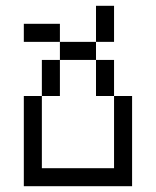

<svg xmlns="http://www.w3.org/2000/svg" viewBox="-20 -645 540 665"><path d="M62.5 -312.5V0H437.5V-312.5H375Q375 -312.5 375 -62.5H125Q125 -62.5 125 -312.5ZM125 -312.5H187.5Q187.5 -312.5 187.5 -437.5H125Q125 -437.5 125 -312.5ZM375 -312.5Q375 -312.5 375 -437.5H312.5Q312.5 -437.5 312.5 -312.5ZM187.5 -437.5H312.5V-500H187.5ZM187.5 -500V-562.5H62.5V-500ZM312.5 -500H375Q375 -500 375 -625H312.5Q312.5 -625 312.5 -500Z"/></svg>

Font: Unifont
Style: Regular
Weight: 500
Version: Version 15.1.04